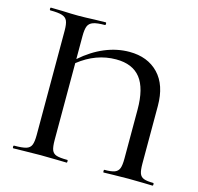

<svg xmlns="http://www.w3.org/2000/svg" viewBox="-94 -724 849 824"><g transform="rotate(15 330.5 -312.5)"><path d="M652 0Q628 0 613 -1L546 -2L477 -1Q461 0 435 0Q433 0 433 -6Q433 -12 435 -12Q466 -12 480.5 -17.5Q495 -23 500.5 -37Q506 -51 506 -81V-298Q506 -393 470.5 -438Q435 -483 362 -483Q273 -483 196 -422V-81Q196 -50 201.5 -36Q207 -22 222 -17Q237 -12 271 -12Q273 -12 273 -6Q273 0 271 0Q241 0 223 -1L155 -2L85 -1Q66 0 34 0Q31 0 31 -6Q31 -12 34 -12Q70 -12 87 -17Q104 -22 110 -36.5Q116 -51 116 -81V-544Q116 -574 110 -588Q104 -602 87 -607.5Q70 -613 34 -613Q31 -613 31 -619Q31 -625 34 -625L85 -624Q127 -622 155 -622Q185 -622 229 -624L277 -625Q280 -625 280 -619Q280 -613 277 -613Q242 -613 225 -607Q208 -601 202 -586.5Q196 -572 196 -542V-440Q246 -484 300 -506.5Q354 -529 409 -529Q490 -529 538 -479Q586 -429 586 -336V-81Q586 -51 591 -37Q596 -23 610 -17.5Q624 -12 652 -12Q655 -12 655 -6Q655 0 652 0Z"/></g></svg>

Font: Cormorant SC Medium
Style: Regular
Weight: 500
Designer: Christian Thalmann (Catharsis Fonts)
Version: Version 3.000